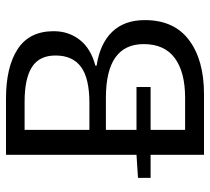

<svg xmlns="http://www.w3.org/2000/svg" viewBox="-50 -650 700 640"><g transform="rotate(-90 300.0 -330.0)"><path d="M104 -178H27V-220L104 -225V-660H291Q397 -660 456.5 -621Q516 -582 516 -501Q516 -451 487 -414Q458 -377 401 -362V-358Q474 -347 513.5 -306.5Q553 -266 553 -197Q553 -100 486.5 -50Q420 0 306 0H104ZM277 -382Q359 -382 397 -410Q435 -438 435 -495Q435 -549 396.5 -573.5Q358 -598 281 -598H187V-382ZM294 -63Q380 -63 426.5 -97.5Q473 -132 473 -201Q473 -327 294 -327H187V-225H330V-178H187V-63Z"/></g></svg>

Font: Office Code Pro
Style: Regular
Weight: 400
Designer: Nathan Rutzky & Paul D. Hunt
Foundry: Adobe Systems Incorporated
Version: Version 1.004